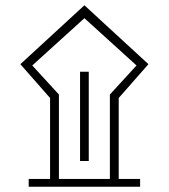

<svg xmlns="http://www.w3.org/2000/svg" viewBox="-20 -712 644 732"><path d="M89.4 -29.8V0H514.2V-29.8H432.6V-338.4L545.9 -467.3L301.8 -691.9L57.6 -467.3L170.9 -338.4V-29.8ZM398.9 -29.8H204.6V-351.6L103 -462.4L301.8 -642.6L500.5 -462.4L398.9 -351.6ZM285.2 -438.5V-98.1H318.4V-438.5Z"/></svg>

Font: Estedad Regular
Style: Regular
Weight: 400
Designer: Amin Abedi
Version: Version 7.3